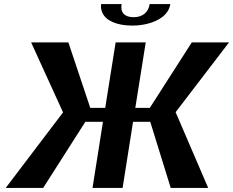

<svg xmlns="http://www.w3.org/2000/svg" viewBox="-20 -918 1139 938"><path d="M8 0H191L397 -323H483L432 0H579L630 -323H714L814 0H997L838 -370L1099 -711H917L712 -391H641L692 -711H545L494 -391H421L314 -711H132L288 -369ZM474 -898C472 -883 474 -869 480 -856C497 -817 550 -793 627 -793C652 -793 675 -796 697 -801C754 -815 804 -845 812 -898H711C705 -857 676 -834 633 -834C590 -834 567 -855 574 -898Z"/></svg>

Font: Aerodynamic
Style: Obl
Weight: 500
Designer: Google
Version: Version 2.000980; 2014